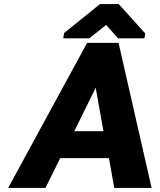

<svg xmlns="http://www.w3.org/2000/svg" viewBox="-20 -921 784 941"><path d="M20 0H203L275 -146H514L540 0H723L561 -711H407ZM290 -733H418L500 -799L559 -733H688L692 -757L562 -901H470L294 -759ZM344 -278 449 -491 487 -278Z"/></svg>

Font: Asimov Pro
Style: UltObl
Weight: 900
Designer: Google
Version: Version 2.000980; 2014